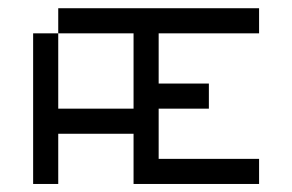

<svg xmlns="http://www.w3.org/2000/svg" viewBox="-20 -458 728 478"><path d="M125 -437.5H625V-375H375V-250H500V-187.5H375V-62.5H625V0H312.5V-125H125V0H62.5V-375H125V-187.5H312.5V-375H125Z"/></svg>

Font: Pixel Operator SC
Style: Regular
Weight: 400
Designer: Jayvee Enaguas (GrandChaos9000)
Foundry: The Grandoplex Project
Version: Version 1.4.1 (September 5, 2015)